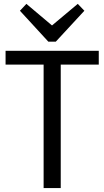

<svg xmlns="http://www.w3.org/2000/svg" viewBox="-20 -959 532 979"><path d="M483.6 -700V-629.5H246.5L289.7 -672.1V0H202.4V-672.1L243.5 -629.5H8.4V-700ZM410.2 -904.2 264.5 -746.6H226.4L81.6 -904.2L114.5 -939.3L266.7 -811.1H223.5L376.5 -939.3Z"/></svg>

Font: Pathway Extreme 8pt Thin 12pt
Style: Regular
Weight: 100
Version: Version 1.001;gftools[0.9.26]